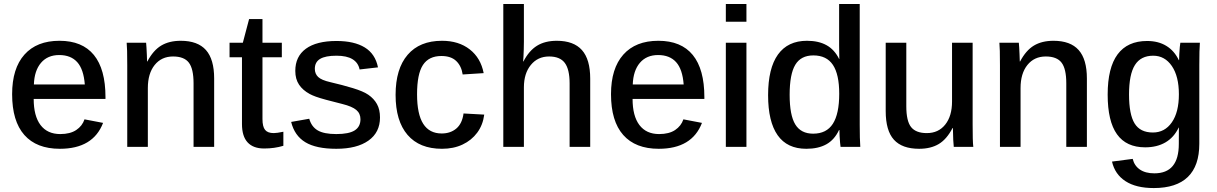

<svg xmlns="http://www.w3.org/2000/svg" viewBox="-20 -745 6172 974"><path d="M150.9 -243.2Q150.9 -156.7 185.5 -110.8Q220.2 -64.9 285.6 -64.9Q335.9 -64.9 366.7 -85.4Q397.5 -106 408.7 -139.6L502.9 -121.6Q452.6 9.8 283.7 9.8Q165.5 9.8 103.5 -60.3Q41.5 -130.4 41.5 -267.1Q41.5 -397.9 104 -468Q166.5 -538.1 281.7 -538.1Q397.5 -538.1 456.3 -466.1Q515.1 -394 515.1 -252V-243.2ZM410.2 -316.4Q404.3 -393.6 371.8 -429.7Q339.4 -465.8 280.3 -465.8Q221.7 -465.8 188 -426.3Q154.3 -386.7 151.9 -316.4Z M730 -298.3V0H625.5V-413.6Q625.5 -459 624.8 -486.6Q624 -514.2 622.6 -528.3H721.2Q722.2 -520 723.1 -503.4Q724.1 -486.8 724.9 -467.8Q725.6 -448.7 726.1 -433.1H727.5Q757.3 -489.7 797.9 -513.9Q838.4 -538.1 897 -538.1Q982.9 -538.1 1024.7 -491.2Q1066.4 -444.3 1066.4 -346.7V0H961.9V-322.3Q961.9 -396 938 -427.2Q914.1 -458.5 857.9 -458.5Q799.3 -458.5 764.6 -415.3Q730 -372.1 730 -298.3Z M1417.5 -5.4Q1372.6 8.3 1319.8 8.3Q1264.6 8.3 1236.1 -22.7Q1207.5 -53.7 1207.5 -115.7V-454.6H1144.5V-528.3H1211.9L1243.7 -648.4H1311.5V-528.3H1409.7V-454.6H1311.5V-141.1Q1311.5 -102.5 1324.7 -86.2Q1337.9 -69.8 1368.7 -69.8Q1384.3 -69.8 1417.5 -76.7Z M1907.7 -148.9Q1907.7 -73.2 1849.1 -31.7Q1790.5 9.8 1686 9.8Q1584 9.8 1529.1 -23.4Q1474.1 -56.6 1457 -126.5L1548.8 -142.6Q1560.1 -102.1 1591.8 -83.5Q1623.5 -64.9 1686 -64.9Q1750 -64.9 1779.3 -83.5Q1808.6 -102.1 1808.6 -140.1Q1808.6 -169.4 1787.4 -187.3Q1766.1 -205.1 1717.3 -217.3Q1666.5 -230 1634 -238.8Q1601.6 -247.6 1582.3 -254.6Q1563 -261.7 1551.3 -268.1Q1516.1 -287.1 1497.1 -315.4Q1478 -343.8 1478 -385.3Q1478 -458.5 1531.7 -497.8Q1585.4 -537.1 1687 -537.1Q1776.9 -537.1 1830.3 -504.4Q1883.8 -471.7 1897.5 -403.3L1804.2 -392.6Q1797.4 -426.8 1768.3 -444.6Q1739.3 -462.4 1687 -462.4Q1630.9 -462.4 1604 -446.3Q1577.1 -430.2 1577.1 -396Q1577.1 -370.6 1594 -354.5Q1610.8 -338.4 1656.2 -328.1Q1717.3 -314 1770.3 -297.9Q1823.2 -281.7 1848.6 -264.2Q1877 -244.6 1892.3 -217Q1907.7 -189.5 1907.7 -148.9Z M2222.2 9.8Q2107.9 9.8 2047.4 -60.8Q1986.8 -131.3 1986.8 -263.7Q1986.8 -396 2047.9 -467Q2108.9 -538.1 2222.2 -538.1Q2307.1 -538.1 2363 -494.4Q2418.9 -450.7 2433.6 -374L2327.1 -367.2Q2320.8 -410.2 2294.4 -435.5Q2268.1 -460.9 2219.2 -460.9Q2155.3 -460.9 2125.5 -415.3Q2095.7 -369.6 2095.7 -266.6Q2095.7 -166 2127 -116.9Q2158.2 -67.9 2220.7 -67.9Q2265.1 -67.9 2294.9 -93Q2324.7 -118.2 2331.5 -169.4L2436.5 -163.6Q2429.7 -110.8 2400.9 -72Q2372.1 -33.2 2326.4 -11.7Q2280.8 9.8 2222.2 9.8Z M2635.3 -433.1Q2663.6 -487.8 2704.1 -512.9Q2744.6 -538.1 2804.7 -538.1Q2890.1 -538.1 2932.1 -491Q2974.1 -443.8 2974.1 -346.2V0H2869.6V-321.8Q2869.6 -393.1 2845.2 -425.8Q2820.8 -458.5 2765.6 -458.5Q2708 -458.5 2672.9 -415.5Q2637.7 -372.6 2637.7 -301.8V0H2533.2V-724.6H2637.7V-533.2Q2637.7 -514.2 2637 -493.9Q2636.2 -473.6 2635.5 -457.3Q2634.8 -440.9 2633.8 -433.1Z M3189 -243.2Q3189 -156.7 3223.6 -110.8Q3258.3 -64.9 3323.7 -64.9Q3374 -64.9 3404.8 -85.4Q3435.5 -106 3446.8 -139.6L3541 -121.6Q3490.7 9.8 3321.8 9.8Q3203.6 9.8 3141.6 -60.3Q3079.6 -130.4 3079.6 -267.1Q3079.6 -397.9 3142.1 -468Q3204.6 -538.1 3319.8 -538.1Q3435.5 -538.1 3494.4 -466.1Q3553.2 -394 3553.2 -252V-243.2ZM3448.2 -316.4Q3442.4 -393.6 3409.9 -429.7Q3377.4 -465.8 3318.4 -465.8Q3259.8 -465.8 3226.1 -426.3Q3192.4 -386.7 3189.9 -316.4Z M3766.6 -724.6V-634.8H3662.1V-724.6ZM3766.6 -528.3V0H3662.1V-528.3Z M4244.1 0Q4243.2 -5.4 4241.7 -20.5Q4240.2 -35.6 4239.3 -53.7Q4238.3 -71.8 4238.3 -85.4H4236.3Q4212.9 -35.6 4171.9 -12.9Q4130.9 9.8 4070.3 9.8Q3973.1 9.8 3924.8 -59.1Q3876.5 -127.9 3876.5 -262.2Q3876.5 -398.4 3926.5 -468.3Q3976.6 -538.1 4073.7 -538.1Q4132.8 -538.1 4173.1 -515.6Q4213.4 -493.2 4236.8 -445.8H4237.8L4236.8 -514.2V-724.6H4341.3V-110.8Q4341.3 -75.2 4342 -47.6Q4342.8 -20 4344.2 0ZM3985.8 -264.2Q3985.8 -160.6 4014.4 -113.8Q4043 -66.9 4105 -66.9Q4172.9 -66.9 4205.1 -117.2Q4237.3 -167.5 4237.3 -269.5Q4237.3 -367.7 4205.3 -415.8Q4173.3 -463.9 4106 -463.9Q4043 -463.9 4014.4 -416.3Q3985.8 -368.7 3985.8 -264.2Z M4812 -95.2Q4782.7 -38.6 4742.2 -14.4Q4701.7 9.8 4642.6 9.8Q4556.6 9.8 4514.9 -36.1Q4473.1 -82 4473.1 -181.6V-528.3H4577.6V-206.1Q4577.6 -130.4 4602.1 -100.1Q4626.5 -69.8 4681.6 -69.8Q4740.7 -69.8 4775.1 -113Q4809.6 -156.2 4809.6 -230V-528.3H4914.1V-114.7Q4914.1 -72.8 4914.8 -43.9Q4915.5 -15.1 4917.5 0H4818.4Q4816.9 -13.2 4815.7 -35.6Q4814.5 -58.1 4814 -95.2Z M5157.2 -298.3V0H5052.7V-413.6Q5052.7 -459 5052 -486.6Q5051.3 -514.2 5049.8 -528.3H5148.4Q5149.4 -520 5150.4 -503.4Q5151.4 -486.8 5152.1 -467.8Q5152.8 -448.7 5153.3 -433.1H5154.8Q5184.6 -489.7 5225.1 -513.9Q5265.6 -538.1 5324.2 -538.1Q5410.2 -538.1 5451.9 -491.2Q5493.7 -444.3 5493.7 -346.7V0H5389.2V-322.3Q5389.2 -396 5365.2 -427.2Q5341.3 -458.5 5285.2 -458.5Q5226.6 -458.5 5191.9 -415.3Q5157.2 -372.1 5157.2 -298.3Z M5833 209Q5743.2 209 5689.5 174.1Q5635.7 139.2 5621.1 74.7L5726.1 61Q5734.4 95.7 5762.5 115Q5790.5 134.3 5835.9 134.3Q5898.4 134.3 5929.2 96.9Q5960 59.6 5960 -14.6L5960.4 -98.1H5959.5Q5935.5 -47.9 5892.3 -22.7Q5849.1 2.4 5789.6 2.4Q5693.8 2.4 5646.5 -63.7Q5599.1 -129.9 5599.1 -265.1Q5599.1 -401.4 5649.4 -469.2Q5699.7 -537.1 5799.3 -537.1Q5856 -537.1 5896.7 -512.2Q5937.5 -487.3 5960 -439.9H5961.4Q5961.4 -450.2 5962.4 -470Q5963.4 -489.7 5965.1 -507.3Q5966.8 -524.9 5967.8 -528.3H6066.9Q6064 -493.2 6064 -414.6V-15.6Q6064 96.2 6005.9 152.6Q5947.8 209 5833 209ZM5960.4 -266.6Q5960.4 -357.9 5924.6 -410.2Q5888.7 -462.4 5830.1 -462.4Q5767.1 -462.4 5737.3 -415Q5707.5 -367.7 5707.5 -265.6Q5707.5 -164.6 5735.8 -118.7Q5764.2 -72.8 5828.6 -72.8Q5888.7 -72.8 5924.6 -124.3Q5960.4 -175.8 5960.4 -266.6Z"/></svg>

Font: Arimo Medium
Style: Regular
Weight: 500
Designer: Steve Matteson
Foundry: Monotype Imaging Inc.
Version: Version 1.33